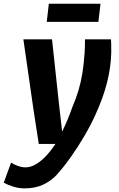

<svg xmlns="http://www.w3.org/2000/svg" viewBox="-78 -770 644 1040"><path d="M54.6 250.3Q24.5 250.3 -5 241.3Q-34.4 232.2 -57.7 219.8L-18.1 110.9Q-2.6 121.1 19 128.8Q40.6 136.5 59.5 136.5Q88.8 136.5 117.6 119.2Q146.4 101.9 173.1 73Q199.8 44 222.6 9.5H132L103.8 -173.5L48.6 -557H203.8L241.1 -210.2L258.6 -57Q274.4 -89.2 288.1 -122.3Q301.9 -155.4 313.8 -189.5Q334.8 -238.5 347.9 -283Q360.9 -327.4 368.4 -375Q375.9 -422.7 380.1 -481.2Q381.4 -496.9 381.8 -516Q382.2 -535.1 382.4 -557H522.6Q524 -548.3 524.4 -529.3Q524.9 -510.3 524.6 -484.6Q523.1 -407.4 502 -323.6Q480.8 -239.9 439.3 -149.3Q414.1 -93.3 378.9 -33.2Q343.8 26.9 304.3 82.5Q264.7 138 226 180.4Q197.5 210.3 155.4 230.3Q113.2 250.3 54.6 250.3ZM454.8 -651.5H175.2L186.5 -749.6H466.5Z"/></svg>

Font: Merriweather Sans Variable Regular
Style: Italic
Weight: 300
Italic angle: -8°
Designer: Eben Sorkin
Foundry: Eben Sorkin
Version: Version 2.001